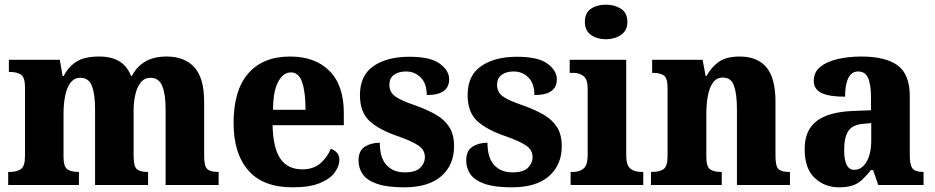

<svg xmlns="http://www.w3.org/2000/svg" viewBox="-20 -792 4001 822"><path d="M15 0V-56H21Q52 -56 69.5 -68Q87 -80 87 -124V-419Q87 -461 69.5 -472.5Q52 -484 22 -484H18V-536H236L248 -467H253Q272 -505 306.5 -527.5Q341 -550 405 -550Q456 -550 490 -530Q524 -510 541 -467H545Q563 -504 599.5 -527Q636 -550 694 -550Q770 -550 812 -504Q854 -458 854 -357V-126Q854 -80 867.5 -68Q881 -56 913 -56H916V0H689V-325Q689 -389 674.5 -424Q660 -459 624 -459Q599 -459 583 -439.5Q567 -420 559.5 -388Q552 -356 552 -318V-126Q552 -80 565.5 -68Q579 -56 610 -56H614V0H387V-325Q387 -389 373.5 -424Q360 -459 324 -459Q298 -459 282 -438Q266 -417 259 -382Q252 -347 252 -306V-121Q252 -79 268 -67.5Q284 -56 315 -56H318V0Z M1233 10Q1106 10 1043 -62.5Q980 -135 980 -265Q980 -406 1043 -478Q1106 -550 1222 -550Q1329 -550 1390.5 -488.5Q1452 -427 1452 -308V-256H1147Q1149 -158 1180.5 -112.5Q1212 -67 1274 -67Q1322 -67 1351.5 -92.5Q1381 -118 1396 -155Q1412 -150 1422.5 -138Q1433 -126 1433 -108Q1433 -81 1413 -53.5Q1393 -26 1349 -8Q1305 10 1233 10ZM1288 -322Q1288 -398 1273.5 -440Q1259 -482 1226 -482Q1192 -482 1170.5 -441Q1149 -400 1149 -322Z M1710 10Q1637 10 1594 -5Q1551 -20 1533 -46Q1515 -72 1515 -105Q1515 -147 1542 -164Q1569 -181 1606 -181Q1606 -116 1635 -85Q1664 -54 1713 -54Q1759 -54 1779 -73.5Q1799 -93 1799 -120Q1799 -150 1772 -168.5Q1745 -187 1686 -208Q1603 -236 1562 -274Q1521 -312 1521 -385Q1521 -469 1579 -509Q1637 -549 1732 -549Q1824 -549 1863.5 -519Q1903 -489 1903 -453Q1903 -385 1807 -385Q1807 -434 1781.5 -460Q1756 -486 1718 -486Q1686 -486 1666.5 -471.5Q1647 -457 1647 -429Q1647 -398 1671 -380Q1695 -362 1760 -340Q1810 -322 1846.5 -301Q1883 -280 1903.5 -248Q1924 -216 1924 -166Q1924 -86 1869.5 -38Q1815 10 1710 10Z M2171 10Q2098 10 2055 -5Q2012 -20 1994 -46Q1976 -72 1976 -105Q1976 -147 2003 -164Q2030 -181 2067 -181Q2067 -116 2096 -85Q2125 -54 2174 -54Q2220 -54 2240 -73.5Q2260 -93 2260 -120Q2260 -150 2233 -168.5Q2206 -187 2147 -208Q2064 -236 2023 -274Q1982 -312 1982 -385Q1982 -469 2040 -509Q2098 -549 2193 -549Q2285 -549 2324.5 -519Q2364 -489 2364 -453Q2364 -385 2268 -385Q2268 -434 2242.5 -460Q2217 -486 2179 -486Q2147 -486 2127.5 -471.5Q2108 -457 2108 -429Q2108 -398 2132 -380Q2156 -362 2221 -340Q2271 -322 2307.5 -301Q2344 -280 2364.5 -248Q2385 -216 2385 -166Q2385 -86 2330.5 -38Q2276 10 2171 10Z M2574 -624Q2536 -624 2510 -642.5Q2484 -661 2484 -698Q2484 -737 2510 -754.5Q2536 -772 2574 -772Q2611 -772 2638.5 -754.5Q2666 -737 2666 -698Q2666 -661 2638.5 -642.5Q2611 -624 2574 -624ZM2423 0V-56H2434Q2462 -56 2479 -71Q2496 -86 2496 -128V-413Q2496 -452 2478.5 -466Q2461 -480 2435 -480H2419V-536H2661V-127Q2661 -85 2678.5 -70.5Q2696 -56 2724 -56H2734V0Z M2767 0V-56H2772Q2804 -56 2821 -68Q2838 -80 2838 -124V-416Q2838 -457 2822.5 -468.5Q2807 -480 2776 -480H2772V-536H2988L3001 -467H3005Q3025 -504 3057 -527Q3089 -550 3147 -550Q3222 -550 3261 -504Q3300 -458 3300 -357V-126Q3300 -80 3313 -68Q3326 -56 3358 -56H3362V0H3135V-325Q3135 -389 3122.5 -424.5Q3110 -460 3075 -460Q3048 -460 3032.5 -438.5Q3017 -417 3010.5 -381.5Q3004 -346 3004 -306V-121Q3004 -79 3019.5 -67.5Q3035 -56 3066 -56H3070V0Z M3572 10Q3511 10 3468 -30Q3425 -70 3425 -154Q3425 -235 3476.5 -274Q3528 -313 3633 -317L3709 -320V-374Q3709 -430 3696.5 -458Q3684 -486 3654 -486Q3626 -486 3612 -458Q3598 -430 3598 -378Q3530 -378 3497 -394Q3464 -410 3464 -446Q3464 -483 3491.5 -505.5Q3519 -528 3565.5 -539Q3612 -550 3667 -550Q3771 -550 3823 -512Q3875 -474 3875 -380V-126Q3875 -85 3887 -70.5Q3899 -56 3931 -56H3934V0H3740L3718 -64H3709Q3688 -38 3670 -21.5Q3652 -5 3629 2.5Q3606 10 3572 10ZM3637 -65Q3670 -65 3690 -99.5Q3710 -134 3710 -191V-265L3676 -262Q3629 -258 3611.5 -230.5Q3594 -203 3594 -150Q3594 -65 3637 -65Z"/></svg>

Font: Noto Serif Ethiopic SemiCondensed ExtraBold
Style: Regular
Weight: 800
Width: 4
Designer: Monotype Design Team
Foundry: Monotype Imaging Inc.
Version: Version 2.102; ttfautohint (v1.8.4.7-5d5b)